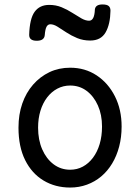

<svg xmlns="http://www.w3.org/2000/svg" viewBox="-20 -823 629 862"><path d="M295 19Q228 19 175.5 -12.5Q123 -44 93 -104Q63 -164 63 -250Q63 -309 80 -358Q97 -407 128.5 -443Q160 -479 202 -499Q244 -519 295 -519Q362 -519 414 -484.5Q466 -450 496 -390.5Q526 -331 526 -255Q526 -207 515 -165Q504 -123 483.5 -89Q463 -55 434.5 -31Q406 -7 370.5 6Q335 19 295 19ZM295 -61Q326 -61 352 -75Q378 -89 397.5 -115Q417 -141 427.5 -176.5Q438 -212 438 -255Q438 -308 419.5 -349.5Q401 -391 369 -415Q337 -439 295 -439Q264 -439 237.5 -425Q211 -411 191.5 -385.5Q172 -360 161.5 -325.5Q151 -291 151 -250Q151 -195 169.5 -152.5Q188 -110 220.5 -85.5Q253 -61 295 -61ZM145 -640Q111 -640 111 -666Q113 -739 135.5 -770Q158 -801 201 -801Q231 -801 256.5 -790.5Q282 -780 304.5 -765.5Q327 -751 345.5 -740.5Q364 -730 380 -730Q392 -730 398.5 -742.5Q405 -755 406 -781Q409 -803 440 -803Q460 -803 468 -796Q476 -789 476 -775Q475 -714 454 -677.5Q433 -641 385 -641Q353 -641 326.5 -652Q300 -663 278 -677.5Q256 -692 238.5 -703Q221 -714 206 -714Q195 -714 189 -703Q183 -692 181 -666Q180 -653 171 -646.5Q162 -640 145 -640Z"/></svg>

Font: Playwrite FR Moderne
Style: Regular
Weight: 400
Designer: Veronika Burian, José Scaglione
Foundry: TypeTogether
Version: Version 1.002